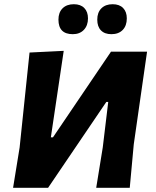

<svg xmlns="http://www.w3.org/2000/svg" viewBox="-20 -890 739 910"><path d="M330 -870Q362 -870 379.5 -852Q397 -834 397 -803Q397 -769 377.5 -748.5Q358 -728 325 -728Q257 -728 257 -797Q257 -831 276.5 -850.5Q296 -870 330 -870ZM514 -870Q546 -870 563.5 -852Q581 -834 581 -803Q581 -768 561.5 -748Q542 -728 508 -728Q476 -728 458.5 -746Q441 -764 441 -797Q441 -831 460.5 -850.5Q480 -870 514 -870ZM42 0 73 -191 120 -641 282 -649 221 -239H231L506 -645H677L614 -206L595 0H436L467 -191L493 -407H484L208 0Z"/></svg>

Font: Alegreya Sans ExtraBold
Style: Italic
Weight: 800
Italic angle: -7°
Designer: Juan Pablo del Peral
Foundry: Huerta Tipografica
Version: Version 2.007